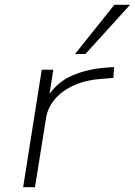

<svg xmlns="http://www.w3.org/2000/svg" viewBox="-20 -776 559 796"><path d="M76 0 153 -487H201L183 -372H175Q216 -436 281 -463.5Q346 -491 424 -496L453 -498L450 -453L400 -449Q339 -445 289.5 -423.5Q240 -402 209 -366.5Q178 -331 171 -287L125 0ZM291 -552 454 -756H519L334 -552Z"/></svg>

Font: Nunito Sans 10pt Expanded ExtraLight
Style: Italic
Weight: 250
Width: 7
Italic angle: -9°
Designer: Vernon Adams
Foundry: Vernon Adams
Version: Version 3.101;gftools[0.9.27]